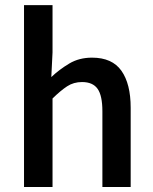

<svg xmlns="http://www.w3.org/2000/svg" viewBox="-20 -749 613 769"><path d="M76.2 0V-728.5H190.4V-539.1L185.5 -440.4Q218.3 -471.2 257.6 -494.6Q296.9 -518.1 348.6 -518.1Q429.2 -518.1 466.3 -465.6Q503.4 -413.1 503.4 -317.4V0H390.1V-303.2Q390.1 -366.2 370.8 -393.3Q351.6 -420.4 308.6 -420.4Q274.9 -420.4 248.8 -403.3Q222.7 -386.2 190.4 -354.5V0Z"/></svg>

Font: Akatab
Style: Bold
Weight: 700
Designer: SIL Global
Foundry: SIL Global
Version: Version 4.100